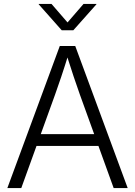

<svg xmlns="http://www.w3.org/2000/svg" viewBox="-20 -963 691 983"><path d="M17.6 0 286.1 -727.5H365.2L633.8 0H562L389.2 -478Q374.5 -519 357.2 -570.6Q339.8 -622.1 316.4 -696.3H334Q311 -621.6 293.5 -569.8Q275.9 -518.1 261.7 -478L88.9 0ZM144 -215.8V-276.4H506.8V-215.8ZM243.7 -942.9 325.7 -848.1 407.7 -942.9H473.6V-940.9L355.5 -808.1H295.9L178.2 -940.9V-942.9Z"/></svg>

Font: Inter 24pt Light
Style: Regular
Weight: 300
Designer: Rasmus Andersson
Foundry: rsms
Version: Version 4.001;git-66647c0bb